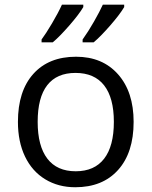

<svg xmlns="http://www.w3.org/2000/svg" viewBox="-20 -786 644 816"><path d="M547.9 -268.1Q547.9 -137.2 481.9 -63.7Q416 9.8 299.8 9.8Q228 9.8 172.4 -23.9Q116.7 -57.6 86.4 -120.6Q56.2 -183.6 56.2 -268.1Q56.2 -398.9 121.6 -471.9Q187 -544.9 303.2 -544.9Q415.5 -544.9 481.7 -470.2Q547.9 -395.5 547.9 -268.1ZM140.1 -268.1Q140.1 -165.5 181.2 -111.8Q222.2 -58.1 301.8 -58.1Q381.3 -58.1 422.6 -111.6Q463.9 -165 463.9 -268.1Q463.9 -370.1 422.6 -423.1Q381.3 -476.1 300.8 -476.1Q221.2 -476.1 180.7 -423.8Q140.1 -371.6 140.1 -268.1ZM156.7 -618.2Q174.3 -641.6 201.2 -687Q228 -732.4 243.2 -766.1H334V-755.9Q315.9 -725.1 274.2 -677.2Q232.4 -629.4 204.1 -606H156.7ZM331.1 -618.2Q355 -651.4 379.6 -694.6Q404.3 -737.8 417 -766.1H507.8V-755.9Q489.7 -725.1 448 -677.2Q406.2 -629.4 377.9 -606H331.1Z"/></svg>

Font: Open Sans ACDW
Style: acdw
Weight: 400
Foundry: Ascender Corporation
Version: Version 1.10